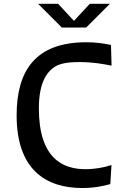

<svg xmlns="http://www.w3.org/2000/svg" viewBox="-20 -960 660 993"><path d="M426 -741.5C164.5 -741.5 66 -595.5 66 -363.5C66 -82.5 217 12.5 406 12.5C468.5 12.5 520 1 550.5 -8L556.5 -106.5C518 -93.5 469.5 -85 422 -85C304.5 -85 181 -141 181 -400C181 -539.5 227.5 -587 251.5 -606C279 -628.5 316.5 -639 391.5 -639C462 -639 516 -628.5 557 -620.5L554 -727.5C516 -735.5 474.5 -741.5 426 -741.5ZM177 -940.5H280.5L362.5 -852L444.5 -940.5H548.5L425.5 -817.5H300Z"/></svg>

Font: Monaspace Argon Medium
Style: Regular
Weight: 500
Designer: Riley Cran & the Lettermatic Team
Foundry: Lettermatic
Version: Version 1.000 (Monaspace Argon)